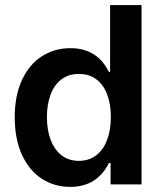

<svg xmlns="http://www.w3.org/2000/svg" viewBox="-20 -727 644 757"><path d="M38.1 -264.6Q38.1 -350.6 66.9 -412.1Q95.7 -473.6 145.5 -505.4Q195.3 -537.1 257.8 -537.1Q363.3 -537.1 409.2 -443.4H414.1V-707H538.1V0H416V-84H409.2Q362.3 9.8 256.8 9.8Q193.8 9.8 144.3 -22.7Q94.7 -55.2 66.4 -117.2Q38.1 -179.2 38.1 -264.6ZM417 -265.6Q417 -316.9 402.3 -355.2Q387.7 -393.6 359.4 -414.6Q331.1 -435.5 291 -435.5Q250.5 -435.5 222.2 -414.1Q193.8 -392.6 179.4 -354Q165 -315.4 165 -265.6Q165 -214.8 179.7 -175.8Q194.3 -136.7 222.7 -114.7Q251 -92.8 291 -92.8Q330.6 -92.8 358.9 -114.3Q387.2 -135.7 402.1 -174.8Q417 -213.9 417 -265.6Z"/></svg>

Font: Pretendard SemiBold
Style: Regular
Weight: 600
Designer: Base glyphs from Inter by Rasmus Andersson; Hangeul glyphs from Noto Sans CJK(Source Han Sans) by Jang Soo-young and Kan
Foundry: Kil Hyung-jin
Version: Version 1.309